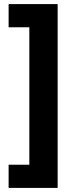

<svg xmlns="http://www.w3.org/2000/svg" viewBox="-20 -750 358 936"><path d="M22 53V166H261V-730H22V-617H123V53Z"/></svg>

Font: Noto Sans Myanmar UI SemiCondensed ExtraBold
Style: Regular
Weight: 800
Width: 4
Designer: Monotype Design Team
Foundry: Monotype Imaging Inc.
Version: Version 2.103